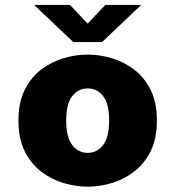

<svg xmlns="http://www.w3.org/2000/svg" viewBox="-20 -728 690 760"><path d="M327 11Q281.5 11 233.2 -3Q185 -17 144.2 -47.8Q103.5 -78.5 78.2 -128.5Q53 -178.5 53 -251Q53 -323 78.2 -373Q103.5 -423 144.2 -453.5Q185 -484 233.2 -498Q281.5 -512 327 -512Q373 -512 421 -498Q469 -484 509.8 -453.5Q550.5 -423 575.8 -373Q601 -323 601 -251Q601 -178.5 575.8 -128.5Q550.5 -78.5 509.8 -47.8Q469 -17 421 -3Q373 11 327 11ZM327 -123Q364.5 -123 388.2 -154Q412 -185 412 -251Q412 -317 388.2 -347.5Q364.5 -378 327 -378Q289.5 -378 265.8 -347.5Q242 -317 242 -251Q242 -185 265.8 -154Q289.5 -123 327 -123ZM115 -708.5H257L327 -634.5L397 -708.5H539L384 -561.5H270Z"/></svg>

Font: Trispace ExtraBold
Style: Regular
Weight: 800
Designer: Tyler Finck
Foundry: Etcetera Type Company
Version: Version 1.210; ttfautohint (v1.8.3)